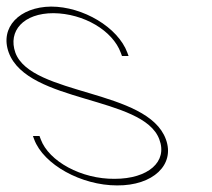

<svg xmlns="http://www.w3.org/2000/svg" viewBox="-109 -573 644 583"><path d="M277.7 -413 281.4 -403H261.4L257.7 -413C233 -480 145.8 -532 53.4 -533C-37.6 -533 -85.6 -479 -62.3 -413C-14 -282 339.3 -303 394.7 -150C423.1 -73 355.7 -9 246.3 -10C138.3 -10 23.1 -73 -5.3 -150L-9 -160H11L14.7 -150C39.4 -83 138.3 -29 238.9 -30C340.9 -30 400.8 -82 374.7 -150C326 -282 -24.5 -259 -82.3 -413C-110.7 -490 -49.6 -552 46.1 -553C143.1 -553 249.3 -490 277.7 -413Z"/></svg>

Font: Nordica Plus
Style: NordicaClassicUltraLightOpObl
Weight: 300
Version: Version 1